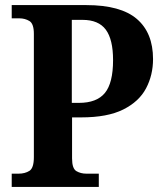

<svg xmlns="http://www.w3.org/2000/svg" viewBox="-20 -734 637 754"><path d="M26 0V-52H53Q78 -52 95.5 -63Q113 -74 113 -117V-601Q113 -641 95.5 -651.5Q78 -662 56 -662H26V-714H319Q454 -714 517.5 -659.5Q581 -605 581 -502Q581 -439 553.5 -387Q526 -335 464 -304Q402 -273 299 -273H263V-112Q263 -72 280 -62Q297 -52 319 -52H368V0ZM290 -330Q360 -330 392 -369Q424 -408 424 -498Q424 -579 395.5 -617.5Q367 -656 304 -656H262V-330Z"/></svg>

Font: Noto Serif Sinhala SemiCondensed
Style: Bold
Weight: 700
Width: 4
Designer: Jelle Bosma - Monotype Design Team
Foundry: Monotype Imaging Inc.
Version: Version 2.007; ttfautohint (v1.8.4.7-5d5b)